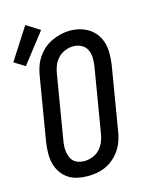

<svg xmlns="http://www.w3.org/2000/svg" viewBox="-144 -911 768 997"><g transform="rotate(-15 240.5 -413.0)"><path d="M203 8Q175 8 147.5 2Q120 -4 98 -19Q76 -34 61 -56.5Q46 -79 39.5 -105Q33 -131 33.5 -160Q34 -189 38 -217L95 -559Q99 -584 107 -608Q115 -632 129.5 -654Q144 -676 164 -694Q184 -712 208 -723Q232 -734 256.5 -740Q281 -746 306 -746Q335 -746 362 -738.5Q389 -731 411 -716Q433 -701 448 -678.5Q463 -656 469.5 -630Q476 -604 475.5 -575Q475 -546 471 -518L414 -176Q410 -151 402 -127Q394 -103 379.5 -81Q365 -59 345 -41Q325 -23 301.5 -12Q278 -1 253 3.5Q228 8 203 8ZM205 -72Q227 -72 249.5 -80.5Q272 -89 288 -106Q304 -123 313 -145Q322 -167 325 -189L382 -531Q386 -555 385.5 -578.5Q385 -602 375.5 -622Q366 -642 346 -652.5Q326 -663 302 -663Q280 -663 258 -654Q236 -645 220 -628Q204 -611 195.5 -589.5Q187 -568 184 -546L127 -204Q124 -188 123.5 -172.5Q123 -157 125 -142.5Q127 -128 133 -114Q139 -100 149.5 -90.5Q160 -81 175 -76.5Q190 -72 205 -72ZM39 -627 -19 -663 91 -834 164 -788Z"/></g></svg>

Font: Iosevka Slab Medium Oblique
Style: Regular
Weight: 500
Italic angle: -9°
Monospace: yes
Designer: Belleve Invis
Foundry: Belleve Invis
Version: Version 11.1.1; ttfautohint (v1.8.3)